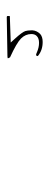

<svg xmlns="http://www.w3.org/2000/svg" viewBox="180 -780 141 540"><g transform="rotate(90 250.0 -510.5)"><path d="M138.2 -546.9Q122.1 -560.5 98.6 -560.5Q83.5 -560.5 75.7 -553.2Q66.9 -543.9 65.9 -532.7Q65.9 -529.8 65.9 -527.3Q65.9 -518.6 67.9 -511.7Q70.8 -502.9 89.4 -482.4L100.1 -470.7L29.8 -468.3Q28.3 -468.3 27.8 -468.3Q26.9 -468.3 25.9 -468.3Q25.4 -464.8 25.4 -463.1Q25.4 -461.4 25.9 -460.4L28.3 -459.5L137.7 -461.4Q142.1 -461.4 144.5 -462.4Q144 -465.3 141.6 -468.8Q101.1 -487.3 88.9 -499.5Q76.2 -512.2 76.2 -528.8Q76.2 -538.1 81.5 -543.5Q87.9 -550.3 101.1 -550.3Q113.8 -550.3 127.4 -544.4Q132.8 -542 134.3 -542Q136.7 -542 136.7 -542.5Q138.2 -545.4 138.2 -546.9Z"/></g></svg>

Font: Bakudai
Style: ExtraLight
Weight: 200
Version: Version 1.48